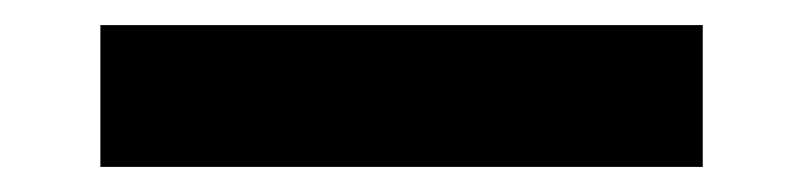

<svg xmlns="http://www.w3.org/2000/svg" viewBox="-20 5 640 153"><path d="M60 138H540V25H60Z"/></svg>

Font: JetBrains Mono
Style: Bold
Weight: 558
Monospace: yes
Designer: Philipp Nurullin, Konstantin Bulenkov
Foundry: JetBrains
Version: Version 2.305